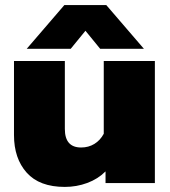

<svg xmlns="http://www.w3.org/2000/svg" viewBox="-20 -720 669 755"><path d="M233 -700H398L546 -528H374L316 -599L258 -528H85ZM35 -189V-480H235V-213Q235 -140 299 -140Q328 -140 351 -154Q374 -168 388 -194V-480H589V0H395V-46Q365 -16 323 -0.5Q281 15 235 15Q135 15 85 -41Q35 -97 35 -189Z"/></svg>

Font: Prompt ExtraBold
Style: Regular
Weight: 800
Designer: Katatrad Team
Foundry: CadsonDemak
Version: Version 1.001